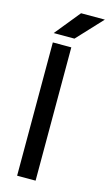

<svg xmlns="http://www.w3.org/2000/svg" viewBox="-133 -927 557 974"><g transform="rotate(15 145.0 -440.0)"><path d="M57 -747H166L290 -880H165ZM65 -700V0H162V-700Z"/></g></svg>

Font: Unageo
Style: Medium
Weight: 500
Designer: Richard Sepsi
Foundry: Richard Sepsi
Version: Version 2.000